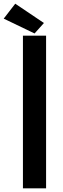

<svg xmlns="http://www.w3.org/2000/svg" viewBox="-54 -1029 343 1049"><path d="M71.3 -834V0H197.8V-834ZM-33.7 -927.2 134.8 -846.2 186 -903.3 29.3 -1008.8Z"/></svg>

Font: Fjalla One
Style: Regular
Weight: 400
Designer: Irina Smirnova
Foundry: Irina Smirnova
Version: Version 1.001